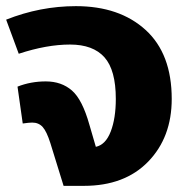

<svg xmlns="http://www.w3.org/2000/svg" viewBox="-22 -605 614 625"><path d="M225 -585Q367 -585 452 -507.5Q537 -430 537 -283Q537 -158 460.5 -79Q384 0 251 0H185L142 -139Q130 -177 117 -191.5Q104 -206 83 -206Q73 -206 52 -203L35 -323Q78 -340 127 -340Q178 -340 212 -310.5Q246 -281 269 -199L290 -127Q322 -134 338.5 -177Q355 -220 355 -283Q355 -377 318 -418.5Q281 -460 206 -460Q130 -460 39 -430L-2 -541Q109 -585 225 -585Z"/></svg>

Font: FiraGO ExtraBold
Style: Regular
Weight: 800
Designer: bBox Type
Foundry: bBox Type GmbH
Version: Version 1.001;PS 001.001;hotconv 1.0.88;makeotf.lib2.5.64775